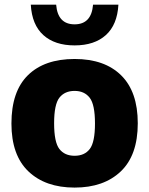

<svg xmlns="http://www.w3.org/2000/svg" viewBox="-20 -818 659 848"><path d="M309.5 10.5Q180.5 10.5 105.5 -61Q30.5 -132.5 30.5 -272.5Q30.5 -414.5 103.5 -486Q176.5 -557.5 309.5 -557.5Q442 -557.5 515.2 -485.2Q588.5 -413 588.5 -273.5Q588.5 -132.5 513.5 -61Q438.5 10.5 309.5 10.5ZM309.5 -130Q353.5 -130 376.5 -160Q399.5 -190 399.5 -272.5Q399.5 -356.5 376 -386.5Q352.5 -416.5 309.5 -416.5Q266 -416.5 242.5 -386.8Q219 -357 219 -273.5Q219 -190 242.2 -160Q265.5 -130 309.5 -130ZM309.5 -617.5Q222 -617.5 171.5 -663Q121 -708.5 116 -797.5H228Q235 -710.5 309.5 -710.5Q384 -710.5 391 -797.5H503Q498 -708.5 447.5 -663Q397 -617.5 309.5 -617.5Z"/></svg>

Font: Encode Sans XBd
Style: Regular
Weight: 800
Designer: Multiple Designers
Foundry: Impallari Type
Version: Version 3.002; ttfautohint (v1.8.3) -l 8 -r 50 -G 200 -x 14 